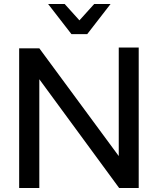

<svg xmlns="http://www.w3.org/2000/svg" viewBox="-20 -942 791 962"><path d="M177 -700H76V0H177V-545L577 0H675V-704H575V-160ZM452 -922 378 -840 304 -922H221L338 -771H417L534 -922Z"/></svg>

Font: Geom
Style: Regular
Weight: 400
Version: Version 1.102